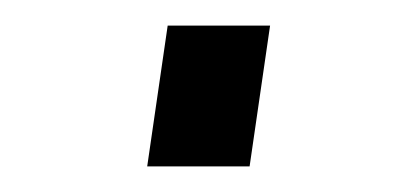

<svg xmlns="http://www.w3.org/2000/svg" viewBox="-20 -343 326 150"><path d="M95 -213 111 -323H191L175 -213Z"/></svg>

Font: Kosmopol Plus Jakarta Sans Italic It
Style: Regular
Weight: 400
Italic angle: -8.04999°
Designer: Gumpita Rahayu
Foundry: Tokotype
Version: Version 2.006